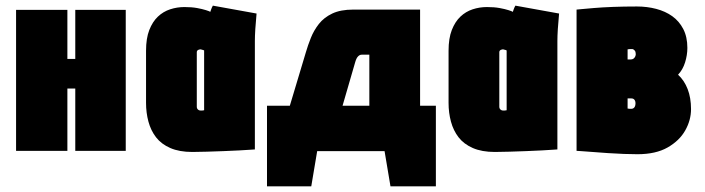

<svg xmlns="http://www.w3.org/2000/svg" viewBox="-20 -535 2501 681"><path d="M247 -326H219V-500H37V0H219V-221H247V0H426V-500H247Z M890 -487 735 -515Q731 -508 728.5 -500.5Q726 -493 726 -493Q723 -495 710.5 -499Q698 -503 679 -506.5Q660 -510 634 -510Q608 -510 583.5 -502Q559 -494 540 -476Q521 -458 509.5 -428.5Q498 -399 498 -355V-170Q498 -135 506.5 -103.5Q515 -72 533.5 -48Q552 -24 584 -10Q616 4 662 4Q685 4 714 3Q743 2 773 1Q803 0 828.5 -1.5Q854 -3 869 -4Q884 -5 884 -5V-390Q884 -407 885.5 -431.5Q887 -456 890 -487ZM678 -156V-350Q678 -353 679.5 -355Q681 -357 683 -358Q685 -359 687.5 -359.5Q690 -360 691 -360Q692 -360 693.5 -359.5Q695 -359 697 -358.5Q699 -358 701 -357.5Q703 -357 704 -356V-144Q703 -144 701 -143.5Q699 -143 697.5 -143Q696 -143 694.5 -143Q693 -143 691 -143Q688 -143 685 -144.5Q682 -146 680 -149Q678 -152 678 -156Z M1470 -160V-501H1233Q1188 -501 1158.5 -487Q1129 -473 1111 -450Q1093 -427 1082.5 -400.5Q1072 -374 1065 -350L1008 -160H927V126H1084L1105 1H1344L1365 126H1526V-160ZM1195 -160 1240 -315Q1242 -322 1244.5 -327Q1247 -332 1250 -335Q1253 -338 1256 -339.5Q1259 -341 1263 -341H1290V-160Z M1963 -487 1808 -515Q1804 -508 1801.5 -500.5Q1799 -493 1799 -493Q1796 -495 1783.5 -499Q1771 -503 1752 -506.5Q1733 -510 1707 -510Q1681 -510 1656.5 -502Q1632 -494 1613 -476Q1594 -458 1582.5 -428.5Q1571 -399 1571 -355V-170Q1571 -135 1579.5 -103.5Q1588 -72 1606.5 -48Q1625 -24 1657 -10Q1689 4 1735 4Q1758 4 1787 3Q1816 2 1846 1Q1876 0 1901.5 -1.5Q1927 -3 1942 -4Q1957 -5 1957 -5V-390Q1957 -407 1958.5 -431.5Q1960 -456 1963 -487ZM1751 -156V-350Q1751 -353 1752.5 -355Q1754 -357 1756 -358Q1758 -359 1760.5 -359.5Q1763 -360 1764 -360Q1765 -360 1766.5 -359.5Q1768 -359 1770 -358.5Q1772 -358 1774 -357.5Q1776 -357 1777 -356V-144Q1776 -144 1774 -143.5Q1772 -143 1770.5 -143Q1769 -143 1767.5 -143Q1766 -143 1764 -143Q1761 -143 1758 -144.5Q1755 -146 1753 -149Q1751 -152 1751 -156Z M2385 -270Q2402 -288 2410 -314Q2418 -340 2418 -365Q2418 -404 2403.5 -432Q2389 -460 2364.5 -477.5Q2340 -495 2307.5 -503.5Q2275 -512 2239 -512Q2193 -512 2154 -510.5Q2115 -509 2086 -506.5Q2057 -504 2041 -502.5Q2025 -501 2025 -501V0Q2025 0 2040.5 1Q2056 2 2081.5 4Q2107 6 2136 8Q2165 10 2193 11Q2221 12 2241 12Q2306 12 2348 -12Q2390 -36 2410.5 -72.5Q2431 -109 2431 -148Q2431 -188 2419 -219Q2407 -250 2385 -270ZM2222 -361Q2225 -361 2227 -359.5Q2229 -358 2231 -356Q2233 -354 2234 -350.5Q2235 -347 2235 -343Q2235 -339 2233 -334.5Q2231 -330 2227 -327Q2223 -324 2216 -324H2206V-360Q2208 -360 2210 -360.5Q2212 -361 2214 -361Q2216 -361 2218 -361Q2220 -361 2222 -361ZM2219 -149Q2218 -149 2216.5 -149Q2215 -149 2213.5 -149Q2212 -149 2210 -149.5Q2208 -150 2206 -150V-186H2218Q2222 -186 2225 -185Q2228 -184 2230 -181.5Q2232 -179 2233 -176Q2234 -173 2234 -168Q2234 -162 2232 -157.5Q2230 -153 2226.5 -151Q2223 -149 2219 -149Z"/></svg>

Font: Advent Pro Black
Style: Regular
Weight: 900
Version: Version 3.000